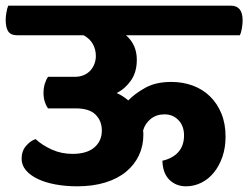

<svg xmlns="http://www.w3.org/2000/svg" viewBox="-53 -638 873 675"><path d="M390 -514Q428 -481 428 -428Q428 -384 407 -354.5Q386 -325 357 -311Q378 -302 398 -285Q421 -309 458 -329.5Q495 -350 549 -350Q590 -350 625 -337Q660 -324 685.5 -299Q711 -274 725.5 -238.5Q740 -203 740 -158Q740 -119 729 -87Q718 -55 699 -31.5Q680 -8 654.5 4.5Q629 17 601 17Q566 17 542.5 -6Q519 -29 518 -73Q554 -81 574 -103.5Q594 -126 594 -162Q594 -195 574.5 -215.5Q555 -236 525 -236Q497 -236 477 -220Q457 -204 450 -179Q451 -174 451 -164Q451 -125 435.5 -92Q420 -59 390.5 -34.5Q361 -10 317.5 3.5Q274 17 218 17Q178 17 142.5 10.5Q107 4 80.5 -8.5Q54 -21 38.5 -39Q23 -57 23 -80Q23 -107 38.5 -125Q54 -143 72 -149Q96 -127 129.5 -112Q163 -97 202 -97Q252 -97 278.5 -119.5Q305 -142 305 -179Q305 -213 283 -235Q261 -257 213 -257H116Q109 -266 104.5 -280Q100 -294 100 -311Q100 -329 104.5 -343.5Q109 -358 116 -368H210Q229 -368 243 -374.5Q257 -381 266 -391.5Q275 -402 279.5 -415Q284 -428 284 -441Q284 -464 273.5 -483Q263 -502 241 -514H8Q-15 -514 -24 -527.5Q-33 -541 -33 -568Q-33 -579 -30.5 -594Q-28 -609 -24 -618H759Q800 -618 800 -566Q800 -555 797.5 -539Q795 -523 790 -514Z"/></svg>

Font: Baloo 2
Style: Bold
Weight: 700
Designer: Sarang Kulkarni and Ek Type
Foundry: Ek Type
Version: Version 1.640;hotconv 1.0.111;makeotfexe 2.5.65597; ttfautoh